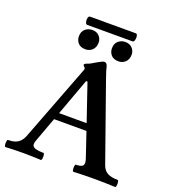

<svg xmlns="http://www.w3.org/2000/svg" viewBox="-161 -1023 1035 1147"><g transform="rotate(20 356.5 -449.5)"><path d="M5 3Q0 3 -1.5 -8Q-3 -19 -1.5 -30.5Q0 -42 5 -42Q30 -42 48.5 -48Q67 -54 80.5 -68Q94 -82 103 -106L284 -579Q287 -587 288.5 -591.5Q290 -596 290 -598Q290 -603 283 -609Q276 -615 276 -619Q276 -626 293 -632Q301 -634 314 -641Q327 -648 343 -658Q360 -668 371 -673Q382 -678 387 -678Q403 -678 409 -655Q411 -644 417.5 -623.5Q424 -603 434 -575L602 -99Q613 -68 636.5 -55Q660 -42 701 -42Q707 -42 708.5 -30.5Q710 -19 708.5 -8Q707 3 701 3Q635 0 569 0Q503 0 437 3Q432 3 430.5 -8Q429 -19 430.5 -30.5Q432 -42 437 -42Q472 -42 481 -55Q490 -68 479 -99L427 -253H221L164 -98Q151 -66 166.5 -54Q182 -42 230 -42Q235 -42 236.5 -30.5Q238 -19 236.5 -8Q235 3 230 3Q173 0 118 0Q62 0 5 3ZM237 -297H412L332 -532H323ZM464 -709Q432 -709 416.5 -727Q401 -745 401 -769Q401 -800 420 -816Q439 -832 464 -832Q492 -832 508.5 -814.5Q525 -797 525 -774Q525 -743 507 -726Q489 -709 464 -709ZM254 -709Q222 -709 206.5 -727Q191 -745 191 -769Q191 -800 210 -816Q229 -832 254 -832Q283 -832 299 -814.5Q315 -797 315 -774Q315 -743 297 -726Q279 -709 254 -709ZM214 -850Q206 -850 202.5 -863Q199 -876 202 -889Q205 -902 214 -902H504Q513 -902 515.5 -889Q518 -876 514.5 -863Q511 -850 502 -850Z"/></g></svg>

Font: Junicode VF
Style: Regular
Weight: 400
Designer: Peter S. Baker
Version: Version 2.213